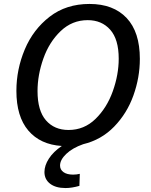

<svg xmlns="http://www.w3.org/2000/svg" viewBox="-20 -730 763 972"><path d="M284 108Q284 129 301.5 141.5Q319 154 350 154Q368 154 384 150L382 211Q343 222 312 222Q262 222 233.5 200Q205 178 205 141Q205 108 227.5 73Q250 38 293 9Q184 2 123.5 -69Q63 -140 63 -270Q63 -379 105.5 -480Q148 -581 231.5 -645.5Q315 -710 433 -710Q554 -710 621 -639Q688 -568 688 -432Q688 -338 655.5 -247Q623 -156 558 -89Q493 -22 401 0Q347 19 315.5 49Q284 79 284 108ZM327 -72Q406 -72 463.5 -128Q521 -184 551 -268Q581 -352 581 -433Q581 -531 538 -579.5Q495 -628 424 -628Q345 -628 287 -572.5Q229 -517 199.5 -433.5Q170 -350 170 -269Q170 -170 212.5 -121Q255 -72 327 -72Z"/></svg>

Font: Bitter Pro Medium
Style: Italic
Weight: 500
Italic angle: -9°
Designer: Sol Matas, and Bitter project Authors
Foundry: Sol Matas
Version: Version 1.010